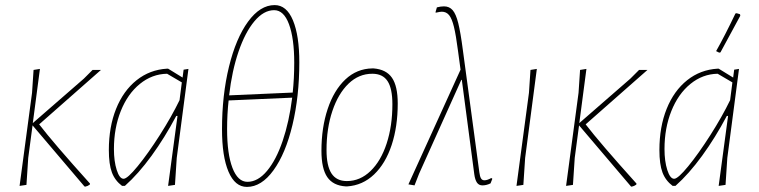

<svg xmlns="http://www.w3.org/2000/svg" viewBox="-20 -727 2984 755"><path d="M134 -238Q189 -166 334 -5L333 -1Q325 5 315 7L312 6L108 -234L91 -106L84 0L57 4L106 -362L112 -452L137 -456L109 -243L310 -418L344 -452H377Z M721 -456 675 -106 668 0 641 4 678 -271H673Q628 -186 576 -114.5Q524 -43 471 4H460Q432 -17 420 -49Q408 -81 408 -137Q408 -228 436.5 -299Q465 -370 517 -411.5Q569 -453 637 -457H641L698 -422L702 -453ZM686 -333 695 -403 637 -437Q578 -436 530 -397Q482 -358 455 -290.5Q428 -223 428 -141Q428 -93 439 -58.5Q450 -24 466 -24Q481 -24 521.5 -73.5Q562 -123 608.5 -196Q655 -269 686 -333Z M1157 -482Q1157 -348 1130 -235.5Q1103 -123 1055.5 -57.5Q1008 8 951 8Q904 8 878.5 -52Q853 -112 853 -219Q853 -353 880.5 -465Q908 -577 955.5 -642Q1003 -707 1060 -707Q1107 -707 1132 -647Q1157 -587 1157 -482ZM881 -352 1131 -363Q1137 -419 1137 -480Q1137 -576 1116.5 -631.5Q1096 -687 1058 -687Q1017 -687 980.5 -643.5Q944 -600 918 -524Q892 -448 881 -352ZM1129 -343 879 -332Q873 -278 873 -219Q873 -122 894 -67Q915 -12 953 -12Q994 -12 1030 -55Q1066 -98 1091.5 -173Q1117 -248 1129 -343Z M1449 -458Q1499 -454 1521.5 -421Q1544 -388 1544 -320Q1544 -229 1520 -156.5Q1496 -84 1451 -41Q1406 2 1345 6H1340Q1290 3 1267 -30.5Q1244 -64 1244 -134Q1244 -225 1268.5 -298.5Q1293 -372 1338 -414.5Q1383 -457 1444 -458ZM1264 -137Q1264 -75 1283.5 -45Q1303 -15 1344 -15Q1396 -15 1437 -54.5Q1478 -94 1500.5 -163Q1523 -232 1523 -317Q1523 -379 1504 -408Q1485 -437 1444 -437Q1391 -437 1350.5 -398Q1310 -359 1287 -290.5Q1264 -222 1264 -137Z M1916 -24 1909 -6Q1893 2 1877 2Q1863 2 1855.5 -9Q1848 -20 1845 -42L1796 -413H1794L1628 -44L1610 2L1586 -2L1791 -453L1781 -527Q1773 -589 1765 -621.5Q1757 -654 1746 -667.5Q1735 -681 1717 -681Q1711 -681 1693 -677V-681L1698 -698Q1713 -702 1726 -702Q1747 -702 1760 -687Q1773 -672 1782 -636Q1791 -600 1800 -531L1865 -49Q1867 -33 1871.5 -25.5Q1876 -18 1885 -18Q1896 -18 1912 -27Z M2045 -106 2038 0 2011 4 2060 -362 2066 -452 2091 -456Z M2283 -238Q2338 -166 2483 -5L2482 -1Q2474 5 2464 7L2461 6L2257 -234L2240 -106L2233 0L2206 4L2255 -362L2261 -452L2286 -456L2258 -243L2459 -418L2493 -452H2526Z M2886 -456 2840 -106 2833 0 2806 4 2843 -271H2838Q2793 -186 2741 -114.5Q2689 -43 2636 4H2625Q2597 -17 2585 -49Q2573 -81 2573 -137Q2573 -228 2601.5 -299Q2630 -370 2682 -411.5Q2734 -453 2802 -457H2806L2863 -422L2867 -453ZM2851 -333 2860 -403 2802 -437Q2743 -436 2695 -397Q2647 -358 2620 -290.5Q2593 -223 2593 -141Q2593 -93 2604 -58.5Q2615 -24 2631 -24Q2646 -24 2686.5 -73.5Q2727 -123 2773.5 -196Q2820 -269 2851 -333ZM2877 -675 2890 -671 2891 -665Q2868 -622 2813 -521L2808 -520L2796 -526Q2830 -586 2872 -674Z"/></svg>

Font: Luna Sans Thin
Style: Italic
Weight: 250
Italic angle: -7°
Designer: Juan Pablo del Peral
Foundry: Huerta Tipografica
Version: Version 2.001; ttfautohint (v1.5)